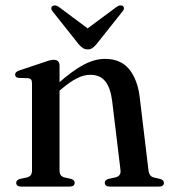

<svg xmlns="http://www.w3.org/2000/svg" viewBox="-20 -691 634 711"><path d="M200.5 -447.5V-60.5Q200.5 -48.5 205.2 -42.2Q210 -36 219 -34L243 -28.5Q256.5 -24.5 256.5 -14.5Q256.5 0 237 0H58.5Q49 0 44.5 -3.8Q40 -7.5 40 -14Q40 -19 43.5 -22.8Q47 -26.5 54.5 -28.5L80 -34Q89 -36.5 93.8 -42.2Q98.5 -48 98.5 -60V-382.5Q98.5 -392 95.2 -396.2Q92 -400.5 84 -401.5L49.5 -402.5Q42 -403.5 39 -406.8Q36 -410 36 -414.5Q36 -420 39.5 -423.5Q43 -427 52.5 -430.5L142.5 -460.5Q156 -465.5 164.2 -467.5Q172.5 -469.5 179 -469.5Q190 -469.5 195.2 -463.8Q200.5 -458 200.5 -447.5ZM187.5 -344.5 171 -361 192 -379.5Q249 -430 290 -451.5Q331 -473 369 -473Q426.5 -473 458 -435Q489.5 -397 497.5 -330L529.5 -63Q531 -49.5 535.8 -42.8Q540.5 -36 550.5 -33.5L572.5 -28.5Q580 -26.5 583.5 -22.8Q587 -19 587 -14Q587 -7.5 582.5 -3.8Q578 0 568.5 0H387.5Q368 0 368 -14.5Q368 -24 381.5 -28.5L407 -34Q417 -36 422.5 -43Q428 -50 426 -63L395.5 -315.5Q389.5 -365 370.2 -389.5Q351 -414 314 -414Q290.5 -414 264.8 -401Q239 -388 208.5 -362ZM324.5 -571 197 -666Q190 -670.5 184 -671Q178 -671.5 173.5 -668Q170 -665.5 170 -660Q170 -654.5 175 -648.5L271.5 -527Q279.5 -518 287 -513Q294.5 -508 305 -508Q315 -508 322 -513Q329 -518 337 -527L433.5 -648.5Q439 -654.5 439 -660Q439 -665.5 435.5 -668Q431.5 -671.5 425.2 -671Q419 -670.5 412.5 -666L284.5 -571Z"/></svg>

Font: Fraunces 48pt
Style: Regular
Weight: 400
Version: Version 1.000;[b76b70a41]